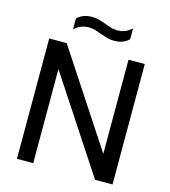

<svg xmlns="http://www.w3.org/2000/svg" viewBox="-132 -1035 1010 1140"><g transform="rotate(15 373.0 -465.0)"><path d="M566.5 -740H666.5V0H559L179 -578.5V0H79V-740H186.5L566.5 -161.5ZM365 -846.5Q342 -855.5 325.2 -860Q308.5 -864.5 291.5 -864.5Q264 -864.5 243 -856Q222 -847.5 201.5 -829V-895.5Q218.5 -912.5 240.8 -921Q263 -929.5 293 -929.5Q315 -929.5 334.8 -924.2Q354.5 -919 381 -909Q406.5 -899.5 422 -895.2Q437.5 -891 454.5 -891Q482 -891 503 -899.5Q524 -908 544.5 -926.5V-860Q527.5 -843 505.2 -834.8Q483 -826.5 453 -826.5Q431 -826.5 412.5 -831.5Q394 -836.5 365 -846.5Z"/></g></svg>

Font: Encode Sans Medium
Style: Regular
Weight: 500
Designer: Multiple Designers
Foundry: Impallari Type
Version: Version 2.000